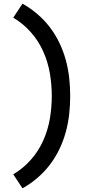

<svg xmlns="http://www.w3.org/2000/svg" viewBox="-20 -861 540 1042"><path d="M102 161 52 85Q106 53 147.5 6Q189 -41 214.5 -98Q240 -155 250.5 -216.5Q261 -278 261 -340Q261 -402 250.5 -463.5Q240 -525 214.5 -582Q189 -639 147.5 -686Q106 -733 52 -765L102 -841Q145 -817 183 -784.5Q221 -752 251 -712.5Q281 -673 302.5 -628Q324 -583 337 -535.5Q350 -488 355.5 -438.5Q361 -389 361 -340Q361 -291 355.5 -241.5Q350 -192 337 -144.5Q324 -97 302.5 -52Q281 -7 251 32.5Q221 72 183 104.5Q145 137 102 161Z"/></svg>

Font: Iosevka Slab Semibold
Style: Regular
Weight: 600
Monospace: yes
Designer: Belleve Invis
Foundry: Belleve Invis
Version: Version 11.1.1; ttfautohint (v1.8.3)